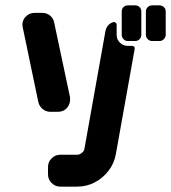

<svg xmlns="http://www.w3.org/2000/svg" viewBox="-20 -696 638 716"><path d="M598 -566Q598 -557 591 -550Q584 -543 575 -543H547Q538 -543 531 -550Q524 -557 524 -566V-653Q524 -663 531 -669.5Q538 -676 547 -676H575Q584 -676 591 -669.5Q598 -663 598 -653ZM507 -566Q507 -557 500.5 -550Q494 -543 484 -543H457Q447 -543 440.5 -550Q434 -557 434 -566V-653Q434 -663 440.5 -669.5Q447 -676 457 -676H484Q494 -676 500.5 -669.5Q507 -663 507 -653ZM241 -334Q244 -311 231 -295Q218 -279 196 -279H168Q152 -279 139.5 -289Q127 -299 123 -315L65 -593Q60 -615 74 -632Q88 -648 109 -648H137Q154 -648 166.5 -638Q179 -628 182 -612ZM482 -512 412 -121Q406 -87 385 -59.5Q364 -32 333.5 -16Q303 0 268 0H205Q186 0 172.5 -13.5Q159 -27 159 -46V-73Q159 -92 172.5 -105.5Q186 -119 205 -119H268Q277 -119 285.5 -126Q294 -133 295 -142L373 -579Q378 -605 401 -613Q406 -615 410.5 -612Q415 -609 415 -604V-566Q415 -549 427 -537Q439 -525 456 -525H471Q484 -525 482 -512Z"/></svg>

Font: Monomaniac One
Style: Regular
Weight: 400
Version: Version 1.000; ttfautohint (v1.8.3)